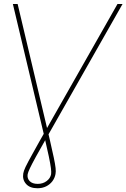

<svg xmlns="http://www.w3.org/2000/svg" viewBox="-20 -748 647 983"><path d="M45.9 -727.5H70.3L234.4 -35.2Q248 24.4 255.4 59.1Q262.7 93.8 264.6 112.3Q266.6 130.9 264.2 142.6Q260.7 163.1 248.3 179.7Q235.8 196.3 216.3 206.1Q196.8 215.8 171.9 215.8Q132.8 215.8 113.3 193.6Q93.8 171.4 99.1 140.1Q100.1 133.8 102.8 126Q105.5 118.2 110.8 106.7Q116.2 95.2 125.5 77.9Q134.8 60.5 148.7 35.6Q162.6 10.7 182.1 -24.4L581.5 -727.5H607.4L219.7 -44.9Q184.1 17.6 163.3 55.4Q142.6 93.3 133.1 113.5Q123.5 133.8 121.6 144Q118.2 165 131.8 179.2Q145.5 193.4 172.9 193.4Q199.7 193.4 218.8 179Q237.8 164.6 241.7 143.6Q243.2 133.3 240.7 113Q238.3 92.8 230 53.2Q221.7 13.7 206.1 -53.7Z"/></svg>

Font: Inter 20pt Thin
Style: Italic
Weight: 250
Italic angle: -9.3988°
Version: Version 4.001;git-66647c0bb